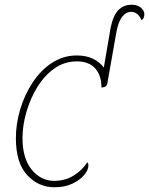

<svg xmlns="http://www.w3.org/2000/svg" viewBox="-20 -780 629 810"><path d="M210 10Q142 10 94.5 -41.5Q47 -93 47 -197Q47 -258 65.5 -319.5Q84 -381 118 -432.5Q152 -484 199.5 -515Q247 -546 304 -546Q345 -546 373.5 -531.5Q402 -517 418 -495L446 -659Q456 -712 478 -736Q500 -760 535 -760Q561 -760 575 -747Q589 -734 589 -720Q589 -702 577 -695Q562 -730 533 -730Q511 -730 494.5 -708Q478 -686 470 -639L433 -429Q430 -411 408 -411Q408 -462 381.5 -491.5Q355 -521 304 -521Q252 -521 210 -491.5Q168 -462 138 -413.5Q108 -365 91.5 -308Q75 -251 75 -197Q75 -111 114 -64Q153 -17 208 -17Q255 -17 291 -39.5Q327 -62 348 -95Q353 -92 353 -82Q353 -63 335 -41.5Q317 -20 285 -5Q253 10 210 10Z"/></svg>

Font: Noto Serif Thin
Style: Italic
Weight: 100
Italic angle: -12°
Designer: Monotype Design Team
Foundry: Monotype Imaging Inc.
Version: Version 2.014; ttfautohint (v1.8.4.7-5d5b)